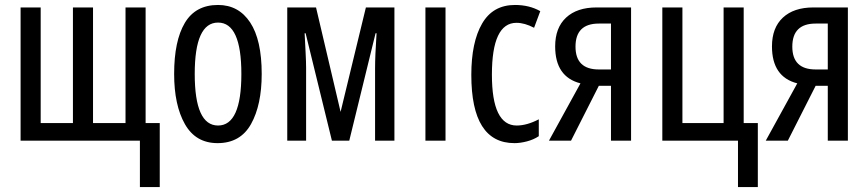

<svg xmlns="http://www.w3.org/2000/svg" viewBox="-20 -567 3501 774"><path d="M567 -537V-71H624V187H544V0H63V-537H144V-71H274V-537H355V-71H486V-537Z M1035 -269Q1035 -406 988.5 -476.5Q942 -547 859 -547Q768 -547 725 -474.5Q682 -402 682 -269Q682 -143 725.5 -66.5Q769 10 857 10Q949 10 992 -67Q1035 -144 1035 -269ZM765 -269Q765 -476 859 -476Q953 -476 953 -269Q953 -61 859 -61Q765 -61 765 -269Z M1570 -537H1455L1353 -116L1254 -537H1138V0H1214V-293Q1214 -317 1212 -354.5Q1210 -392 1208 -433H1212L1318 0H1388L1494 -433H1498Q1492 -342 1492 -291V0H1570Z M1776 0H1695V-537H1776Z M2054 10Q2077 10 2104 3Q2131 -4 2152 -18V-86Q2104 -61 2063 -61Q1963 -61 1963 -266Q1963 -475 2062 -475Q2095 -475 2133 -455L2158 -522Q2114 -547 2056 -547Q1967 -547 1923.5 -472Q1880 -397 1880 -265Q1880 10 2054 10Z M2300 -379Q2300 -472 2394 -472H2443V-287H2394Q2300 -287 2300 -379ZM2282 0 2394 -221H2443V0H2524V-537H2385Q2306 -537 2262 -496Q2218 -455 2218 -380Q2218 -257 2320 -231L2193 0Z M3035 187H2955V0H2650V-537H2731V-71H2897V-537H2978V-71H3035Z M3174 -379Q3174 -472 3268 -472H3317V-287H3268Q3174 -287 3174 -379ZM3156 0 3268 -221H3317V0H3398V-537H3259Q3180 -537 3136 -496Q3092 -455 3092 -380Q3092 -257 3194 -231L3067 0Z"/></svg>

Font: Noto Sans Display Condensed
Style: Regular
Weight: 400
Width: 3
Designer: Monotype Design Team
Foundry: Monotype Imaging Inc.
Version: Version 1.900